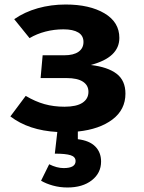

<svg xmlns="http://www.w3.org/2000/svg" viewBox="-20 -569 640 851"><path d="M325 14V48Q376 54 402 80Q428 106 428 147Q428 198 387 230Q346 262 279 262Q245 262 214.5 253.5Q184 245 162 232L198 159Q232 176 262 176Q315 176 315 145Q315 126 293 119Q271 112 223 112L234 16Q107 9 26 -53L94 -144Q136 -119 177 -107.5Q218 -96 266 -96Q319 -96 345.5 -113.5Q372 -131 372 -162Q372 -191 347.5 -207Q323 -223 275 -223H160L169 -324H265Q306 -324 328 -339.5Q350 -355 350 -383Q350 -411 327 -425Q304 -439 261 -439Q220 -439 181.5 -429Q143 -419 111 -400L43 -484Q89 -516 147.5 -532.5Q206 -549 271 -549Q377 -549 443 -510Q509 -471 509 -401Q509 -314 382 -281Q458 -272 497 -242Q536 -212 536 -154Q536 -83 478.5 -39.5Q421 4 325 14Z"/></svg>

Font: Fira Mono
Style: Bold
Weight: 700
Monospace: yes
Designer: Carrois Corporate & Edenspiekermann AG
Foundry: Carrois Corporate GbR & Edenspiekermann AG
Version: Version 3.206